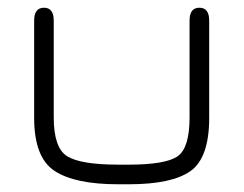

<svg xmlns="http://www.w3.org/2000/svg" viewBox="-20 -477 631 497"><path d="M313.5 0H286.1Q173.8 0 121.1 -34.7Q68.4 -69.3 68.4 -171.9V-423.8Q68.4 -457 93.8 -457Q119.1 -457 119.1 -423.8V-172.9Q119.1 -93.8 154.3 -72.3Q189.5 -50.8 286.1 -50.8H313.5Q408.2 -50.8 439.5 -72.3Q470.7 -93.8 470.7 -172.9V-423.8Q470.7 -457 496.1 -457Q521.5 -457 521.5 -423.8V-171.9Q521.5 -68.4 473.1 -34.2Q424.8 0 313.5 0Z"/></svg>

Font: Jura
Style: Book
Weight: 400
Version: Version 2.5